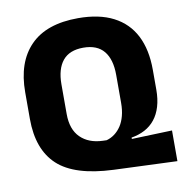

<svg xmlns="http://www.w3.org/2000/svg" viewBox="-77 -726 790 826"><g transform="rotate(-10 317.5 -313.0)"><path d="M632 27 355 16Q186.5 9 112.5 -59.5Q38.5 -128 38.5 -262V-378Q38.5 -509.5 108.8 -581.2Q179 -653 317.5 -653Q409.5 -653 471.5 -621Q533.5 -589 564.8 -527.8Q596 -466.5 596 -378.5V-292Q596 -250 586.2 -217.8Q576.5 -185.5 558.2 -162.8Q540 -140 514 -126.2Q488 -112.5 455.5 -107V-101L632 -107ZM331.5 -115 348 -114.5Q367.5 -120 383.5 -132Q399.5 -144 411.5 -162Q423.5 -180 430.2 -205.2Q437 -230.5 437 -262.5V-384.5Q437 -452 407.5 -488Q378 -524 317.5 -524Q257 -524 227.5 -488Q198 -452 198 -384.5V-255.5Q198 -188 234 -152.5Q270 -117 331.5 -115Z"/></g></svg>

Font: Anek Tamil Medium
Style: Bold
Weight: 700
Version: Version 1.003